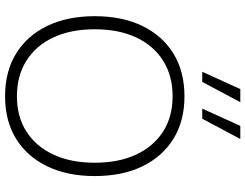

<svg xmlns="http://www.w3.org/2000/svg" viewBox="-128 -854 992 777"><g transform="rotate(90 368.5 -465.0)"><path d="M489 -941H542L460 -787H419ZM340 -941H393L311 -787H270ZM369 -715Q469 -715 541 -670.5Q613 -626 652.5 -545Q692 -464 692 -352Q692 -241 652.5 -159.5Q613 -78 541 -33.5Q469 11 369 11Q269 11 196.5 -33.5Q124 -78 84.5 -159.5Q45 -241 45 -352Q45 -463 84.5 -544.5Q124 -626 196.5 -670.5Q269 -715 369 -715ZM369 -667Q286 -667 225 -628.5Q164 -590 131 -519.5Q98 -449 98 -352Q98 -255 131 -184.5Q164 -114 225 -75.5Q286 -37 369 -37Q452 -37 512 -75.5Q572 -114 605 -184.5Q638 -255 638 -352Q638 -449 605 -519.5Q572 -590 512 -628.5Q452 -667 369 -667Z"/></g></svg>

Font: Prodigy Sans Light
Style: Regular
Weight: 300
Designer: Wei Huang
Foundry: Wei Huang
Version: Version 1.003; ttfautohint (v1.8.3)